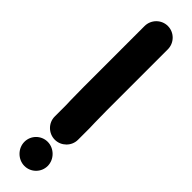

<svg xmlns="http://www.w3.org/2000/svg" viewBox="-312 -653 863 863"><g transform="rotate(45 119.5 -221.5)"><path d="M53.5 -98V-25C53.5 15.4 87.2 48.5 127.5 48.5C167.8 48.5 201.5 15.4 201.5 -25V-98C201.5 -107.2 200.5 -120.3 200.5 -133C200.5 -158.4 199.5 -186.2 199.5 -211V-598C199.5 -638.9 166.5 -672.5 125.5 -672.5C84.5 -672.5 51.5 -638.9 51.5 -598V-211C51.5 -183.6 52.5 -155.1 52.5 -128C52.5 -115.5 53.5 -105 53.5 -98ZM37.5 151.5C37.5 193.1 72.9 228.5 114.5 228.5C155.2 228.5 188.5 195.2 188.5 154.5C188.5 112.9 153.1 77.5 111.5 77.5C70.8 77.5 37.5 110.8 37.5 151.5Z"/></g></svg>

Font: Smoothie
Style: SeBd
Weight: 600
Foundry: Cannot Into Space Fonts
Version: Version 0.8